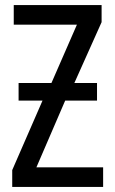

<svg xmlns="http://www.w3.org/2000/svg" viewBox="-20 -734 450 754"><path d="M53 -408H182L282 -637H34V-714H379V-647L272 -408H361V-339H236L123 -77H385V0H28V-66L147 -339H53Z"/></svg>

Font: Avrile Sans Condensed
Style: Regular
Weight: 400
Width: 3
Designer: Monotype Design Team
Foundry: Monotype Imaging Inc.
Version: Version 2.001;September 10, 2019;FontCreator 11.5.0.2425 64-